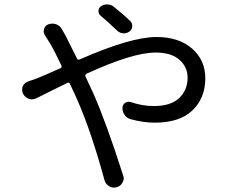

<svg xmlns="http://www.w3.org/2000/svg" viewBox="-20 -812 1040 869"><path d="M568.4 -717.8Q579.1 -708 578.6 -693.4Q578.1 -678.7 566.4 -669.9Q553.7 -660.2 538.1 -661.1Q522.5 -662.1 510.7 -672.9Q468.8 -712.9 436.5 -740.2Q425.8 -748 425.8 -761.7Q425.8 -775.4 436.5 -783.2Q449.2 -792 464.8 -792Q465.8 -792 465.8 -792Q481.4 -792 494.1 -782.2Q537.1 -748 568.4 -717.8ZM184.6 -650.4Q174.8 -664.1 179.2 -680.2Q183.6 -696.3 199.2 -702.1Q208 -705.1 216.8 -705.1Q225.6 -705.1 234.4 -702.1Q252 -695.3 260.7 -678.7Q269.5 -663.1 275.4 -653.3Q298.8 -606.4 328.1 -547.9Q332 -539.1 340.8 -543Q571.3 -644.5 688.5 -644.5Q789.1 -644.5 849.1 -592.3Q909.2 -540 909.2 -458Q909.2 -368.2 851.1 -312.5Q793 -256.8 680.7 -256.8Q628.9 -256.8 571.3 -272.5Q553.7 -277.3 543.9 -292Q534.2 -305.7 534.2 -322.3Q534.2 -338.9 546.9 -346.7Q559.6 -354.5 573.2 -349.6Q625 -332 675.8 -332Q752.9 -332 791 -368.2Q829.1 -404.3 829.1 -460.9Q829.1 -508.8 792 -541.5Q754.9 -574.2 684.6 -574.2Q580.1 -574.2 372.1 -478.5Q363.3 -473.6 367.2 -464.8Q384.8 -427.7 401.4 -391.6Q461.9 -254.9 537.1 -18.6Q540 -11.7 540 -4.9Q540 4.9 534.2 14.6Q525.4 31.2 507.8 35.2Q502 37.1 496.1 37.1Q484.4 37.1 474.6 31.2Q458 21.5 453.1 3.9Q392.6 -217.8 330.1 -359.4Q319.3 -384.8 296.9 -431.6Q293 -441.4 284.2 -436.5Q257.8 -423.8 210.9 -400.4Q164.1 -377 144.5 -367.2Q134.8 -362.3 125 -362.3Q117.2 -362.3 109.4 -365.2Q91.8 -372.1 84 -388.7Q80.1 -397.5 80.1 -405.3Q80.1 -413.1 83 -421.9Q90.8 -437.5 107.4 -443.4Q129.9 -451.2 146.5 -457Q173.8 -467.8 252.9 -502.9Q261.7 -506.8 257.8 -515.6Q229.5 -576.2 206.1 -616.2Q197.3 -630.9 184.6 -650.4Z"/></svg>

Font: Gen Jyuu GothicX Regular
Style: Regular
Weight: 400
Designer: [Source Han Sans]
Ryoko NISHIZUKA  (kana & ideographs); Paul D. Hunt (Latin, Greek & Cyrillic); Wenlong ZHANG  (bopomofo
Version: Version 1.002.20150607